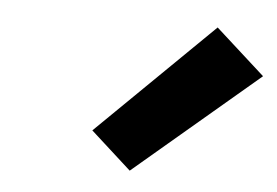

<svg xmlns="http://www.w3.org/2000/svg" viewBox="-34 -872 572 396"><g transform="rotate(5 252.0 -674.0)"><path d="M247 -519 163 -595 402 -829 504 -737Z"/></g></svg>

Font: Iosevka SS18 Heavy
Style: Italic
Weight: 900
Italic angle: -9°
Monospace: yes
Designer: Belleve Invis
Foundry: Belleve Invis
Version: Version 25.1.1; ttfautohint (v1.8.4)